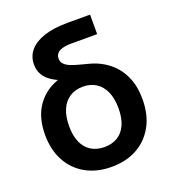

<svg xmlns="http://www.w3.org/2000/svg" viewBox="-135 -830 845 943"><g transform="rotate(-20 288.0 -358.5)"><path d="M288.1 11.7Q212.4 11.7 155 -19.8Q97.7 -51.3 65.4 -109.6Q33.2 -168 33.2 -248Q33.2 -328.6 65.4 -383.5Q97.7 -438.5 155 -467.3Q212.4 -496.1 288.1 -496.1V-449.2Q244.6 -457.5 210 -469.7Q175.3 -481.9 150.6 -498.8Q126 -515.6 113 -538.6Q100.1 -561.5 100.1 -591.8Q100.1 -632.8 125.7 -663.3Q151.4 -693.8 201.7 -710.7Q252 -727.5 326.7 -727.5H442.9V-625.5H309.1Q279.8 -625.5 260.7 -619.9Q241.7 -614.3 232.7 -603.5Q223.6 -592.8 223.6 -576.7Q223.6 -559.6 235.1 -547.9Q246.6 -536.1 266.1 -528.3Q285.6 -520.5 310.1 -514.4Q334.5 -508.3 360.4 -501Q393.6 -492.2 426 -473.4Q458.5 -454.6 484.9 -424.6Q511.2 -394.5 527.1 -351.3Q543 -308.1 543 -249.5Q543 -168.5 510.7 -109.9Q478.5 -51.3 421.4 -19.8Q364.3 11.7 288.1 11.7ZM288.1 -91.8Q327.6 -91.8 356.7 -109.4Q385.7 -127 401.4 -161.9Q417 -196.8 417 -247.6Q417 -299.3 401.1 -334.7Q385.3 -370.1 356.4 -388.7Q327.6 -407.2 288.1 -407.2Q249 -407.2 219.7 -388.9Q190.4 -370.6 174.6 -335Q158.7 -299.3 158.7 -247.6Q158.7 -196.3 174.6 -161.6Q190.4 -127 219.5 -109.4Q248.5 -91.8 288.1 -91.8Z"/></g></svg>

Font: Inter 28pt SemiBold
Style: Regular
Weight: 600
Designer: Rasmus Andersson
Foundry: rsms
Version: Version 4.001;git-66647c0bb